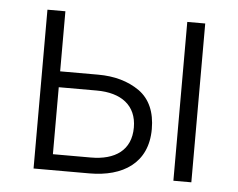

<svg xmlns="http://www.w3.org/2000/svg" viewBox="-41 -507 688 554"><g transform="rotate(5 303.5 -230.0)"><path d="M480 -460V0H532V-460ZM75 -460V0H237C333 0 405 -44 405 -143C405 -192 389 -229 357 -252C324 -275 284 -286 237 -286H127V-460ZM127 -46V-240H237C308 -240 353 -207 353 -143C353 -77 307 -46 237 -46Z"/></g></svg>

Font: Jost Light
Style: Regular
Weight: 300
Version: Version 3.710